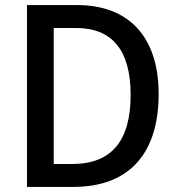

<svg xmlns="http://www.w3.org/2000/svg" viewBox="-20 -734 698 754"><path d="M603 -365C603 -593 482 -714 284 -714H86V0H268C481 0 603 -124 603 -365ZM493 -361C493 -181 418 -90 264 -90H191V-624H279C417 -624 493 -541 493 -361Z"/></svg>

Font: Noto Sans SemiCondensed Medium
Style: Regular
Weight: 500
Width: 4
Designer: Monotype Design Team
Foundry: Monotype Imaging Inc.
Version: Version 2.013